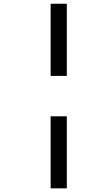

<svg xmlns="http://www.w3.org/2000/svg" viewBox="-20 -779 598 1033"><path d="M252.4 -758.8H339.4V-370.6H252.4ZM252.4 -153.3H339.4V234.4H252.4Z"/></svg>

Font: Viking Open Sans Light
Style: Bold Italic
Weight: 600
Italic angle: -12°
Foundry: Ascender Corporation
Version: Version 2.000